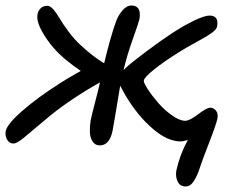

<svg xmlns="http://www.w3.org/2000/svg" viewBox="-35 -526 855 701"><path d="M14.2 -2Q-1 -2 -9 -15.9Q-17.1 -29.8 -14.2 -46.9Q-9.3 -72.8 47.4 -122.1Q104 -171.4 181.2 -220.2Q204.1 -235.8 259.8 -267.1Q233.9 -284.2 200.2 -312Q155.8 -350.1 126 -398.2Q96.2 -446.3 102.1 -474.1Q104.5 -487.3 113.8 -496.1Q123 -504.9 138.2 -504.9Q148.4 -504.9 160.2 -491.2Q171.9 -477.5 183.1 -458.3Q194.3 -439 215.3 -410.6Q236.3 -382.3 259.8 -360.8Q303.2 -320.3 345.2 -294.9Q368.2 -390.6 388.2 -446.8Q396 -468.8 411.6 -487.3Q427.2 -505.9 444.8 -505.9Q482.4 -505.9 474.1 -456.1Q472.2 -446.3 450.2 -384.3Q428.2 -322.3 416 -270Q418.9 -273.4 425.8 -279.5Q432.6 -285.6 435.1 -288.1Q459.5 -308.6 507.1 -344Q554.7 -379.4 591.8 -403.8Q633.3 -431.2 672.4 -450.2Q711.4 -469.2 730 -469.2Q764.2 -469.2 757.8 -430.2Q756.3 -422.4 749 -415Q741.7 -407.7 727.5 -398.7Q713.4 -389.6 698 -381.3Q682.6 -373 657.2 -358.6Q631.8 -344.2 609.9 -330.1Q562.5 -300.3 527.3 -272.2Q492.2 -244.1 490.2 -231.9Q488.8 -224.6 504.2 -200.9Q519.5 -177.2 541.7 -151.4Q564 -125.5 592.3 -105.2Q620.6 -85 641.1 -85Q657.2 -85 688.5 -108.9Q719.7 -132.8 732.9 -132.8Q744.6 -132.8 753.4 -122.3Q762.2 -111.8 758.8 -92.8Q753.4 -68.8 727.8 -3.2Q702.1 62.5 689.9 100.1Q679.2 127.4 668.5 141.1Q657.7 154.8 643.1 154.8Q622.1 154.8 613.5 136.7Q605 118.7 608.9 96.2Q622.1 37.1 650.9 -15.1Q634.8 -9.8 623 -9.8Q564.5 -9.8 494.1 -83Q445.3 -134.3 410.2 -201.2Q408.2 -204.1 403.8 -212.9Q378.4 -59.6 376 -48.8Q365.2 4.9 329.1 4.9Q312.5 4.9 303.2 -9.3Q293.9 -23.4 293.2 -43.7Q292.5 -64 295.9 -85.9Q299.8 -106 312 -152.1Q324.2 -198.2 330.1 -225.1Q273.4 -193.8 213.9 -152.8Q170.9 -123.5 124.3 -83.7Q77.6 -43.9 51.8 -22.9Q25.9 -2 14.2 -2Z"/></svg>

Font: Shantell Sans Irregular
Style: Italic
Weight: 400
Italic angle: -11.31°
Designer: Stephen Nixon, Anya Danilova, Shantell Martin
Foundry: Arrow Type
Version: Version 1.006;[9816181b4]